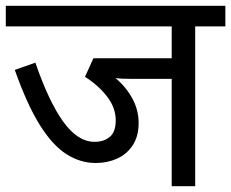

<svg xmlns="http://www.w3.org/2000/svg" viewBox="-20 -642 797 662"><path d="M653 -551V0H572V-370H435Q394 -370 378 -373Q414 -343 436 -303Q458 -263 458 -218Q458 -172 437.5 -141Q417 -110 383.5 -95Q350 -80 310 -80Q257 -80 209 -110.5Q161 -141 117 -211.5Q73 -282 31 -401L102 -426Q148 -292 198 -222.5Q248 -153 306 -153Q338 -153 358.5 -170Q379 -187 379 -227Q379 -271 348.5 -310Q318 -349 273 -377L302 -441H572V-551H0V-622H757V-551Z"/></svg>

Font: Noto Sans
Style: Regular
Weight: 400
Designer: Monotype Design Team
Foundry: Monotype Imaging Inc.
Version: Version 2.007